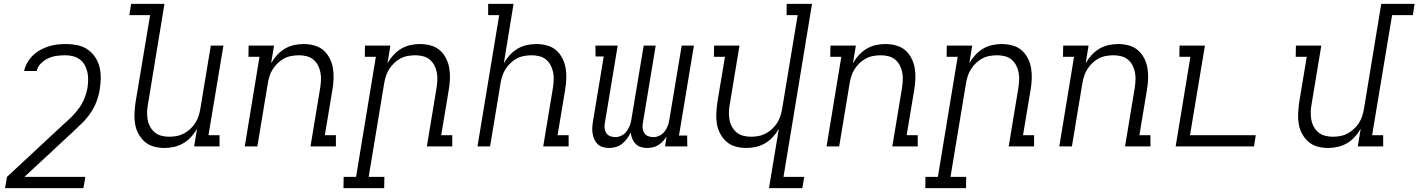

<svg xmlns="http://www.w3.org/2000/svg" viewBox="-20 -755 7314 990"><path d="M410 215H6L16 157L313 -119Q335 -138 354.5 -158Q374 -178 390 -201Q406 -224 416 -249.5Q426 -275 431 -301Q434 -322 434.5 -343Q435 -364 430.5 -383.5Q426 -403 416.5 -420Q407 -437 391.5 -448.5Q376 -460 356.5 -465Q337 -470 316 -470Q294 -470 272 -467Q250 -464 229 -454.5Q208 -445 191 -428Q174 -411 169 -389H104Q109 -411 121 -432Q133 -453 150 -469.5Q167 -486 188 -497.5Q209 -509 231 -516Q253 -523 275.5 -525.5Q298 -528 320 -528Q350 -528 379 -522Q408 -516 431 -500.5Q454 -485 470 -461.5Q486 -438 493 -410Q500 -382 499.5 -352Q499 -322 494 -292Q489 -261 477.5 -231Q466 -201 447.5 -173.5Q429 -146 405.5 -122.5Q382 -99 357 -76L106 157H420Z M828 8Q799 8 772.5 0.5Q746 -7 726.5 -24Q707 -41 694 -65Q681 -89 676.5 -116Q672 -143 673.5 -171Q675 -199 679 -228L754 -677H647L656 -735H828L743 -218Q739 -198 738.5 -177.5Q738 -157 741.5 -137.5Q745 -118 754.5 -101Q764 -84 778.5 -72Q793 -60 812.5 -55Q832 -50 852 -50Q871 -50 890.5 -53.5Q910 -57 928 -66.5Q946 -76 961 -90Q976 -104 987 -121Q998 -138 1004 -157Q1010 -176 1013 -194L1067 -520H1132L1055 -58H1112V0H981L996 -91Q983 -68 965 -48.5Q947 -29 924.5 -16Q902 -3 877 2.5Q852 8 828 8Z M1242 0 1318 -462H1261L1262 -520H1393L1378 -429Q1391 -452 1409 -471.5Q1427 -491 1449 -504Q1471 -517 1496 -522.5Q1521 -528 1545 -528Q1574 -528 1601 -520.5Q1628 -513 1647.5 -496Q1667 -479 1679.5 -455Q1692 -431 1696.5 -404Q1701 -377 1700 -349Q1699 -321 1694 -292L1655 -58H1712V0H1581L1631 -302Q1634 -322 1635 -342.5Q1636 -363 1632 -382.5Q1628 -402 1619 -419Q1610 -436 1595.5 -448Q1581 -460 1561.5 -465Q1542 -470 1522 -470Q1503 -470 1483 -466.5Q1463 -463 1445 -453.5Q1427 -444 1412.5 -430Q1398 -416 1387 -399Q1376 -382 1370 -363Q1364 -344 1361 -326L1307 0Z M1961 215H1751L1752 157H1816L1918 -462H1861L1862 -520H1993L1978 -429Q1991 -452 2009 -471.5Q2027 -491 2049 -504Q2071 -517 2096 -522.5Q2121 -528 2145 -528Q2174 -528 2201 -520.5Q2228 -513 2247.5 -496Q2267 -479 2279.5 -455Q2292 -431 2296.5 -404Q2301 -377 2300 -349Q2299 -321 2294 -292L2255 -58H2312V0H2181L2231 -302Q2234 -322 2235 -342.5Q2236 -363 2232 -382.5Q2228 -402 2219 -419Q2210 -436 2195.5 -448Q2181 -460 2161.5 -465Q2142 -470 2122 -470Q2103 -470 2083 -466.5Q2063 -463 2045 -453.5Q2027 -444 2012.5 -430Q1998 -416 1987 -399Q1976 -382 1970 -363Q1964 -344 1961 -326L1881 157H1962Z M2442 0 2554 -677H2497V-735H2628L2578 -429Q2591 -452 2609 -471.5Q2627 -491 2649 -504Q2671 -517 2696 -522.5Q2721 -528 2745 -528Q2774 -528 2801 -520.5Q2828 -513 2847.5 -496Q2867 -479 2879.5 -455Q2892 -431 2896.5 -404Q2901 -377 2900 -349Q2899 -321 2894 -292L2855 -58H2912V0H2781L2831 -302Q2834 -322 2835 -342.5Q2836 -363 2832 -382.5Q2828 -402 2819 -419Q2810 -436 2795.5 -448Q2781 -460 2761.5 -465Q2742 -470 2722 -470Q2703 -470 2683 -466.5Q2663 -463 2645 -453.5Q2627 -444 2612.5 -430Q2598 -416 2587 -399Q2576 -382 2570 -363Q2564 -344 2561 -326L2507 0Z M3120 8Q3104 8 3088.5 3.5Q3073 -1 3062 -11.5Q3051 -22 3044.5 -36.5Q3038 -51 3035.5 -66.5Q3033 -82 3034 -98.5Q3035 -115 3038 -132L3093 -464H3051L3050 -520H3165L3099 -122Q3096 -107 3097.5 -93.5Q3099 -80 3106 -69Q3113 -58 3126 -53Q3139 -48 3153 -48Q3169 -48 3185 -56Q3201 -64 3211.5 -78.5Q3222 -93 3228 -109.5Q3234 -126 3236 -142L3299 -520H3361L3295 -122Q3292 -107 3293.5 -93.5Q3295 -80 3302 -69Q3309 -58 3322 -53Q3335 -48 3349 -48Q3366 -48 3381.5 -56Q3397 -64 3408 -78.5Q3419 -93 3424.5 -109.5Q3430 -126 3432 -142L3495 -520H3558L3481 -56H3523L3524 0H3409L3417 -51Q3409 -38 3398 -26.5Q3387 -15 3374.5 -7Q3362 1 3346.5 4.5Q3331 8 3317 8Q3300 8 3284 3Q3268 -2 3257 -13.5Q3246 -25 3240 -40Q3234 -55 3232 -72Q3224 -55 3213 -40Q3202 -25 3187.5 -13.5Q3173 -2 3155 3Q3137 8 3120 8Z M3945 215 3996 -91Q3983 -68 3965 -48.5Q3947 -29 3924.5 -16Q3902 -3 3877 2.5Q3852 8 3828 8Q3799 8 3772.5 0.5Q3746 -7 3726.5 -24Q3707 -41 3694 -65Q3681 -89 3676.5 -116Q3672 -143 3673.5 -171Q3675 -199 3679 -228L3718 -462H3661L3662 -520H3793L3743 -218Q3739 -198 3738.5 -177.5Q3738 -157 3741.5 -137.5Q3745 -118 3754.5 -101Q3764 -84 3778.5 -72Q3793 -60 3812.5 -55Q3832 -50 3852 -50Q3871 -50 3890.5 -53.5Q3910 -57 3928 -66.5Q3946 -76 3961 -90Q3976 -104 3987 -121Q3998 -138 4004 -157Q4010 -176 4013 -194L4093 -677H4036V-735H4167L4020 157H4127L4117 215Z M4242 0 4318 -462H4261L4262 -520H4393L4378 -429Q4391 -452 4409 -471.5Q4427 -491 4449 -504Q4471 -517 4496 -522.5Q4521 -528 4545 -528Q4574 -528 4601 -520.5Q4628 -513 4647.5 -496Q4667 -479 4679.5 -455Q4692 -431 4696.5 -404Q4701 -377 4700 -349Q4699 -321 4694 -292L4655 -58H4712V0H4581L4631 -302Q4634 -322 4635 -342.5Q4636 -363 4632 -382.5Q4628 -402 4619 -419Q4610 -436 4595.5 -448Q4581 -460 4561.5 -465Q4542 -470 4522 -470Q4503 -470 4483 -466.5Q4463 -463 4445 -453.5Q4427 -444 4412.5 -430Q4398 -416 4387 -399Q4376 -382 4370 -363Q4364 -344 4361 -326L4307 0Z M4961 215H4751L4752 157H4816L4918 -462H4861L4862 -520H4993L4978 -429Q4991 -452 5009 -471.5Q5027 -491 5049 -504Q5071 -517 5096 -522.5Q5121 -528 5145 -528Q5174 -528 5201 -520.5Q5228 -513 5247.5 -496Q5267 -479 5279.5 -455Q5292 -431 5296.5 -404Q5301 -377 5300 -349Q5299 -321 5294 -292L5255 -58H5312V0H5181L5231 -302Q5234 -322 5235 -342.5Q5236 -363 5232 -382.5Q5228 -402 5219 -419Q5210 -436 5195.5 -448Q5181 -460 5161.5 -465Q5142 -470 5122 -470Q5103 -470 5083 -466.5Q5063 -463 5045 -453.5Q5027 -444 5012.5 -430Q4998 -416 4987 -399Q4976 -382 4970 -363Q4964 -344 4961 -326L4881 157H4962Z M5442 0 5518 -462H5461L5462 -520H5593L5578 -429Q5591 -452 5609 -471.5Q5627 -491 5649 -504Q5671 -517 5696 -522.5Q5721 -528 5745 -528Q5774 -528 5801 -520.5Q5828 -513 5847.5 -496Q5867 -479 5879.5 -455Q5892 -431 5896.5 -404Q5901 -377 5900 -349Q5899 -321 5894 -292L5855 -58H5912V0H5781L5831 -302Q5834 -322 5835 -342.5Q5836 -363 5832 -382.5Q5828 -402 5819 -419Q5810 -436 5795.5 -448Q5781 -460 5761.5 -465Q5742 -470 5722 -470Q5703 -470 5683 -466.5Q5663 -463 5645 -453.5Q5627 -444 5612.5 -430Q5598 -416 5587 -399Q5576 -382 5570 -363Q5564 -344 5561 -326L5507 0Z M6042 0 6118 -462H6061L6062 -520H6193L6116 -58H6455L6446 0Z M6828 8Q6799 8 6772.5 0.5Q6746 -7 6726.5 -24Q6707 -41 6694 -65Q6681 -89 6676.5 -116Q6672 -143 6673.5 -171Q6675 -199 6679 -228L6718 -462H6661L6662 -520H6793L6743 -218Q6739 -198 6738.5 -177.5Q6738 -157 6741.5 -137.5Q6745 -118 6754.5 -101Q6764 -84 6778.5 -72Q6793 -60 6812.5 -55Q6832 -50 6852 -50Q6871 -50 6890.5 -53.5Q6910 -57 6928 -66.5Q6946 -76 6961 -90Q6976 -104 6987 -121Q6998 -138 7004 -157Q7010 -176 7013 -194L7102 -735H7274L7265 -677H7158L7055 -58H7112V0H6981L6996 -91Q6983 -68 6965 -48.5Q6947 -29 6924.5 -16Q6902 -3 6877 2.5Q6852 8 6828 8Z"/></svg>

Font: Iosevka HT Light Extended
Style: Italic
Weight: 300
Width: 7
Italic angle: -9°
Monospace: yes
Designer: Belleve Invis
Foundry: Belleve Invis
Version: Version 32.3.0; ttfautohint (v1.8.4)